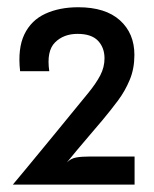

<svg xmlns="http://www.w3.org/2000/svg" viewBox="-20 -946 426 530"><path d="M15.5 -436.5Q27.5 -451 47.8 -475.2Q68 -499.5 91.2 -527.8Q114.5 -556 136.2 -582.5Q158 -609 173 -627.5Q202 -663 223.5 -689.2Q245 -715.5 256.8 -738Q268.5 -760.5 268.5 -785Q268.5 -814.5 250.5 -833.5Q232.5 -852.5 194 -852.5Q155.5 -852.5 131.8 -828.8Q108 -805 116 -749.5H35.5Q28.5 -812 47.2 -851Q66 -890 105 -908Q144 -926 196 -926Q271 -926 311 -890Q351 -854 351 -794.5Q351 -756.5 338.2 -725.8Q325.5 -695 305.5 -668.2Q285.5 -641.5 263 -614.5Q246 -594.5 227.5 -572.8Q209 -551 192.5 -531.5Q176 -512 164.5 -497.5Q175.5 -508.5 190 -511.2Q204.5 -514 230.5 -514H351.5V-436.5Z"/></svg>

Font: Spline Sans
Style: Regular
Weight: 400
Designer: Eben Sorkin, Mirko Velimirovic
Foundry: Sorkin Type
Version: Version 1.001